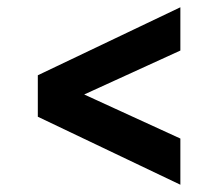

<svg xmlns="http://www.w3.org/2000/svg" viewBox="-20 -604 600 528"><path d="M476 -584V-465L128 -306L84 -330V-397ZM476 -223V-96L84 -283V-355L129 -382Z"/></svg>

Font: Roboto Serif
Style: Bold
Weight: 700
Designer: Greg Gazdowicz
Foundry: Commercial Type
Version: Version 1.008